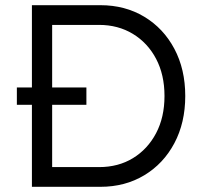

<svg xmlns="http://www.w3.org/2000/svg" viewBox="-20 -720 783 740"><path d="M103 0V-316H45V-383H103V-700H367Q462 -700 536 -655.5Q610 -611 652 -532Q694 -453 694 -350Q694 -247 652 -168Q610 -89 536 -44.5Q462 0 367 0ZM313 -316H181V-76H362Q436 -76 492.5 -110.5Q549 -145 581.5 -206.5Q614 -268 614 -350Q614 -432 581.5 -493.5Q549 -555 492 -589.5Q435 -624 362 -624H181V-383H313Z"/></svg>

Font: Lexend Deca Light
Style: Regular
Weight: 300
Designer: Bonnie Shaver-Troup, Thomas Jockin
Foundry: Lexend
Version: Version 1.008; ttfautohint (v1.8.4.7-5d5b)